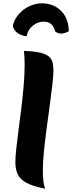

<svg xmlns="http://www.w3.org/2000/svg" viewBox="-20 -1110 436 1161"><path d="M303 -684Q303 -652 296.5 -596Q290 -540 280.5 -471Q271 -402 261.5 -330Q252 -258 245.5 -192.5Q239 -127 239 -78Q239 -3 253 31Q176 16 137.5 -6Q99 -28 86 -58.5Q73 -89 73 -129Q73 -160 78.5 -211.5Q84 -263 92.5 -327Q101 -391 109.5 -460Q118 -529 123.5 -596Q129 -663 129 -720Q129 -740 128 -761Q127 -782 125 -802Q189 -800 225 -791Q261 -782 277.5 -766.5Q294 -751 298.5 -730.5Q303 -710 303 -684ZM396 -921Q385 -915 372.5 -911Q360 -907 349 -907Q329 -907 314 -920Q305 -951 288.5 -965Q272 -979 245 -979Q220 -979 198 -967.5Q176 -956 160.5 -936Q145 -916 142 -892Q121 -892 101.5 -901.5Q82 -911 70 -926.5Q58 -942 58 -958Q69 -997 95.5 -1026.5Q122 -1056 159 -1073Q196 -1090 236 -1090Q280 -1090 316.5 -1069.5Q353 -1049 374.5 -1011Q396 -973 396 -921Z"/></svg>

Font: Merienda ExtraBold
Style: Regular
Weight: 800
Designer: Eduardo Rodriguez Tunni
Foundry: Eduardo Rodriguez Tunni
Version: Version 2.001